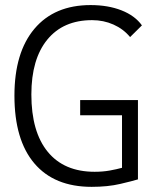

<svg xmlns="http://www.w3.org/2000/svg" viewBox="-20 -723 626 753"><path d="M339.4 9.8Q192.9 9.8 114.7 -82.3Q36.6 -174.3 36.6 -347.7Q36.6 -517.1 115 -610.1Q193.4 -703.1 335.4 -703.1Q403.8 -703.1 456.5 -682.4Q509.3 -661.6 536.6 -623.5L490.2 -577.6Q463.9 -609.4 425 -626.7Q386.2 -644 341.3 -644Q228 -644 165.5 -567.6Q103 -491.2 103 -352.5Q103 -206.1 167.2 -127.7Q231.4 -49.3 351.1 -49.3Q383.3 -49.3 410.4 -54.2Q437.5 -59.1 458.5 -64.9V-271H294.4V-330.6H521V-19.5Q500.5 -13.2 451.7 -1.7Q402.8 9.8 339.4 9.8Z"/></svg>

Font: Cascadia Code NF Light
Style: Regular
Weight: 300
Monospace: yes
Designer: Aaron Bell
Foundry: Saja Typeworks
Version: Version 2404.023; ttfautohint (v1.8.4)